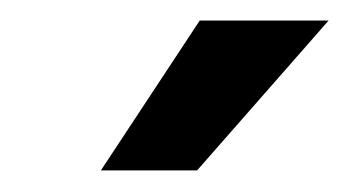

<svg xmlns="http://www.w3.org/2000/svg" viewBox="-20 -779 335 184"><path d="M76.7 -615.7 171.4 -759.3H294.9L168.9 -615.7Z"/></svg>

Font: Inter 18pt SemiBold
Style: Italic
Weight: 600
Italic angle: -9.3988°
Designer: Rasmus Andersson
Foundry: rsms
Version: Version 4.001;git-66647c0bb